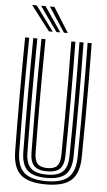

<svg xmlns="http://www.w3.org/2000/svg" viewBox="-64 -1024 599 1073"><g transform="rotate(5 235.5 -488.0)"><path d="M235.7 8.4Q136.6 8.4 93.2 -30.8Q49.8 -70 48.5 -160Q47.5 -236.6 46.9 -315.4Q46.4 -394.2 46.4 -474.5Q46.5 -554.8 47 -636.3Q47.5 -717.8 48.5 -800H71.4Q70.5 -723.3 69.9 -643.9Q69.3 -564.4 69.3 -483.7Q69.3 -402.9 69.9 -321.8Q70.4 -240.6 71.4 -160.4Q72.5 -79.5 110.8 -44.7Q149.1 -9.9 235.7 -9.9Q321.8 -9.9 360 -44.7Q398.2 -79.4 399.2 -160.4Q400.3 -239.6 400.8 -319.5Q401.4 -399.4 401.4 -479.6Q401.4 -559.8 400.8 -640.1Q400.2 -720.4 399.2 -800H422.1Q423.5 -693.8 424 -587.1Q424.5 -480.4 424.1 -373.5Q423.6 -266.7 422.1 -160Q420.8 -70 377.6 -30.8Q334.3 8.4 235.7 8.4ZM235.7 -28.2Q161 -28.2 128.2 -59Q95.4 -89.8 94.3 -160.7Q93.3 -241.5 92.8 -321.5Q92.2 -401.6 92.2 -481.3Q92.2 -561.1 92.8 -640.7Q93.4 -720.3 94.3 -800H117.2Q116.3 -722 115.7 -642.6Q115.1 -563.2 115.1 -482.9Q115.1 -402.7 115.7 -322.1Q116.2 -241.6 117.2 -161Q118.1 -99.5 145.7 -73.1Q173.2 -46.6 235.7 -46.6Q297.7 -46.6 325.1 -73.1Q352.5 -99.5 353.4 -161Q354.5 -240.1 355 -320Q355.5 -399.8 355.5 -480Q355.5 -560.1 355 -640.2Q354.4 -720.3 353.4 -800H376.3Q377.3 -719.5 377.9 -639.6Q378.4 -559.7 378.4 -479.9Q378.4 -400 378 -320.3Q377.6 -240.6 376.3 -160.7Q375.4 -89.8 342.7 -59Q309.9 -28.2 235.7 -28.2ZM235.7 -64.9Q185.4 -64.9 163.1 -87.3Q140.8 -109.6 140.1 -161.4Q138.6 -268.8 138.2 -375.1Q137.7 -481.4 138.3 -587.5Q138.9 -693.6 140.1 -800H163Q162.1 -723.2 161.5 -643.7Q160.9 -564.2 160.9 -483.6Q160.9 -402.9 161.5 -322Q162 -241.1 163 -161.6Q163.5 -120 180.3 -101.6Q197 -83.2 235.7 -83.2Q274.1 -83.2 290.6 -101.6Q307.1 -120 307.6 -161.6Q309.1 -267.8 309.5 -374.2Q310 -480.6 309.5 -587.2Q309 -693.8 307.6 -800H330.5Q331.5 -719.4 332.1 -639.4Q332.6 -559.5 332.6 -479.8Q332.6 -400 332.2 -320.6Q331.7 -241.1 330.5 -161.4Q329.9 -109.4 307.6 -87.2Q285.4 -64.9 235.7 -64.9ZM178 -845 71.8 -983.9H97.4L199.8 -845ZM220.3 -845 121.6 -983.9H147.2L241.8 -845ZM262.4 -845 171.4 -983.9H197L284.1 -845Z"/></g></svg>

Font: Big Shoulders Inline Text Thin
Style: Regular
Weight: 100
Designer: Patric King
Foundry: XO Type Co
Version: Version 2.002